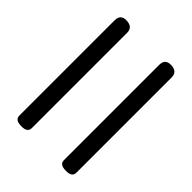

<svg xmlns="http://www.w3.org/2000/svg" viewBox="-42 -650 583 583"><g transform="rotate(-45 250.0 -358.5)"><path d="M452.1 -290H43Q24.4 -290 24.4 -263.7Q23.4 -236.3 43 -236.3H452.1Q476.6 -236.3 477.5 -263.7Q478.5 -290 452.1 -290ZM452.1 -481.4H43Q24.4 -481.4 24.4 -455.1Q23.4 -427.7 43 -427.7H452.1Q476.6 -427.7 477.5 -455.1Q478.5 -481.4 452.1 -481.4Z"/></g></svg>

Font: GulimChe
Style: Regular
Weight: 400
Monospace: yes
Version: Version 2.21